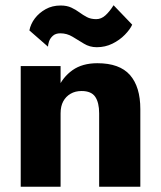

<svg xmlns="http://www.w3.org/2000/svg" viewBox="-20 -712 615 732"><path d="M211 -460H59V0H211ZM358 -280V0H515V-296Q515 -381 475.5 -426Q436 -471 351 -471Q294 -471 256.5 -444.5Q219 -418 200 -373.5Q181 -329 181 -274L211 -280Q211 -307 221 -325.5Q231 -344 249 -354.5Q267 -365 291 -365Q328 -365 343 -343Q358 -321 358 -280ZM92 -596 163 -534Q163 -542 167 -554Q171 -566 181.5 -575.5Q192 -585 210 -585Q235 -585 256.5 -572Q278 -559 300 -545.5Q322 -532 349 -532Q381 -532 408.5 -545.5Q436 -559 456 -579.5Q476 -600 484 -618L413 -692Q398 -668 382 -653.5Q366 -639 347 -639Q326 -639 311 -647Q296 -655 282.5 -665Q269 -675 252 -683Q235 -691 211 -691Q179 -691 154 -677Q129 -663 113 -642Q97 -621 92 -596Z"/></svg>

Font: Jost
Style: Bold
Weight: 700
Version: Version 3.710